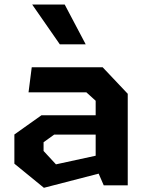

<svg xmlns="http://www.w3.org/2000/svg" viewBox="-20 -838 660 868"><path d="M449 0H557.5V-414L444 -534H123.5L109 -420.5H370.5L412.5 -382.5V-317H167.5L45 -230V-98L178.5 11L426 -53ZM250.5 -637.5H367.5L272.5 -817.5H125.5ZM177 -155.5V-195L225 -229.5H412.5V-134L233 -95Z"/></svg>

Font: Monaspace Krypton
Style: Bold
Weight: 700
Designer: Riley Cran & the Lettermatic Team
Foundry: Lettermatic
Version: Version 1.200 (Monaspace Krypton)